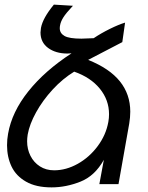

<svg xmlns="http://www.w3.org/2000/svg" viewBox="-20 -798 640 832"><path d="M10.5 -168.5Q10.5 -194 15 -218.5Q31.5 -313 102.8 -402.2Q174 -491.5 290 -567Q278 -566 272.5 -566Q221.5 -566 188.5 -590.2Q155.5 -614.5 155.5 -657.5Q155.5 -663 157.5 -677Q165.5 -720 213.5 -778L296 -773Q265.5 -740.5 254.2 -722.2Q243 -704 240.5 -689Q239 -682.5 239 -675.5Q239 -654 259.5 -642.2Q280 -630.5 333 -630.5L386 -632.5Q417 -653.5 456 -672.8Q495 -692 522 -700L510 -615.5L362 -538.5Q454.5 -501.5 499.5 -445.5Q544.5 -389.5 544.5 -314Q544.5 -289.5 540 -262.5L493.5 0H410.5L430 -105.5Q391 -35.5 328.5 -10.8Q266 14 203.5 14Q136 14 92.8 -10.8Q49.5 -35.5 30 -76.5Q10.5 -117.5 10.5 -168.5ZM97.5 -186Q97.5 -151.5 112 -122.8Q126.5 -94 153 -77Q179.5 -60 214.5 -60Q266.5 -60 317 -88.2Q367.5 -116.5 403.5 -165Q439.5 -213.5 449.5 -270Q452.5 -286.5 452.5 -303Q452.5 -364.5 412.8 -413.5Q373 -462.5 301.5 -487.5Q251.5 -457 208.2 -410Q165 -363 136.5 -311.5Q108 -260 100 -215Q97.5 -198.5 97.5 -186Z"/></svg>

Font: JuliaMono
Style: Italic
Weight: 400
Italic angle: -9°
Monospace: yes
Designer: cormullion
Foundry: corm
Version: Version 0.057; ttfautohint (v1.8.4)